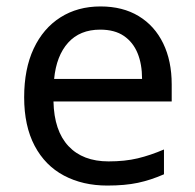

<svg xmlns="http://www.w3.org/2000/svg" viewBox="-20 -566 604 596"><path d="M292 -546Q361 -546 410.5 -516Q460 -486 486.5 -431.5Q513 -377 513 -304V-251H146Q148 -160 192.5 -112.5Q237 -65 317 -65Q368 -65 407.5 -74.5Q447 -84 489 -102V-25Q448 -7 408 1.5Q368 10 313 10Q237 10 178.5 -21Q120 -52 87.5 -113.5Q55 -175 55 -264Q55 -352 84.5 -415Q114 -478 167.5 -512Q221 -546 292 -546ZM291 -474Q228 -474 191.5 -433.5Q155 -393 148 -321H421Q421 -367 407 -401Q393 -435 364.5 -454.5Q336 -474 291 -474Z"/></svg>

Font: uoriya85
Style: Book
Weight: 400
Designer: Jelle Bosma - Monotype Design Team
Foundry: Monotype Imaging Inc.
Version: Version 2.003